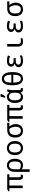

<svg xmlns="http://www.w3.org/2000/svg" viewBox="2778 -3584 1046 6641"><g transform="rotate(-90 3300.5 -263.0)"><path d="M578.1 -73.2V-2.9Q552.7 9.8 511.2 9.8Q400.9 9.8 400.9 -118.2V-460.9H204.1V0H115.2V-460.9H6.8V-497.1L74.2 -536.1H592.8V-460.9H490.2V-124Q490.2 -63 534.2 -63Q556.6 -63 578.1 -73.2Z M766.1 -34.2H763.2Q766.1 50.8 766.1 98.1V240.2H677.2V-269Q677.2 -397.5 739 -471.7Q800.8 -545.9 907.2 -545.9Q1007.8 -545.9 1068.4 -470.9Q1128.9 -396 1128.9 -269Q1128.9 -137.2 1068.6 -63.7Q1008.3 9.8 903.3 9.8Q821.3 9.8 766.1 -34.2ZM766.1 -112.8Q820.8 -64 904.3 -64Q974.6 -64 1005.9 -115.5Q1037.1 -167 1037.1 -269Q1037.1 -371.1 1005.4 -421.6Q973.6 -472.2 903.3 -472.2Q766.1 -472.2 766.1 -278.8Z M1498 9.8Q1392.6 9.8 1324.5 -66.2Q1256.3 -142.1 1256.3 -269Q1256.3 -397.5 1322.5 -471.7Q1388.7 -545.9 1501 -545.9Q1607.4 -545.9 1675.3 -470.2Q1743.2 -394.5 1743.2 -269Q1743.2 -139.6 1676.3 -64.9Q1609.4 9.8 1498 9.8ZM1500 -64Q1651.4 -64 1651.4 -269Q1651.4 -472.2 1499 -472.2Q1348.1 -472.2 1348.1 -269Q1348.1 -64 1500 -64Z M2373.5 -536.1V-460.9H2243.2Q2330.1 -365.7 2330.1 -246.1Q2330.1 -131.3 2267.3 -60.8Q2204.6 9.8 2095.2 9.8Q1987.3 9.8 1925.3 -60.3Q1863.3 -130.4 1863.3 -255.9Q1863.3 -536.1 2134.3 -536.1ZM2163.1 -460.9H2134.3Q2037.1 -460.9 1996.1 -413.3Q1955.1 -365.7 1955.1 -255.9Q1955.1 -165.5 1992.4 -114.7Q2029.8 -64 2099.1 -64Q2167 -64 2202.6 -110.6Q2238.3 -157.2 2238.3 -242.2Q2238.3 -373.5 2163.1 -460.9Z M2978.5 -73.2V-2.9Q2953.1 9.8 2911.6 9.8Q2801.3 9.8 2801.3 -118.2V-460.9H2604.5V0H2515.6V-460.9H2407.2V-497.1L2474.6 -536.1H2993.2V-460.9H2890.6V-124Q2890.6 -63 2934.6 -63Q2957 -63 2978.5 -73.2Z M3421.4 -463.9H3427.2Q3441.9 -514.2 3460.4 -536.1H3530.3Q3505.4 -455.1 3505.4 -321.8V-117.2Q3505.4 -63 3546.4 -63Q3560.5 -63 3575.7 -67.9V-2.9Q3550.3 9.8 3519.5 9.8Q3441.9 9.8 3422.4 -71.8H3416.5Q3363.8 9.8 3263.7 9.8Q3168.5 9.8 3114 -62.7Q3059.6 -135.3 3059.6 -267.1Q3059.6 -400.4 3115.7 -473.1Q3171.9 -545.9 3272.5 -545.9Q3375 -545.9 3421.4 -463.9ZM3416.5 -259.8V-267.1Q3416.5 -377.9 3383.8 -425Q3351.1 -472.2 3279.3 -472.2Q3151.4 -472.2 3151.4 -266.1Q3151.4 -64 3280.3 -64Q3352.5 -64 3383.5 -108.9Q3414.6 -153.8 3416.5 -259.8ZM3242.2 -619.1 3256.8 -671.4Q3271.5 -727.1 3276.4 -766.1H3373.5V-755.9Q3373.5 -748 3349.4 -697.3Q3325.2 -646.5 3295.4 -606H3242.2Z M3899.4 9.8Q3787.6 9.8 3730 -83.7Q3672.4 -177.2 3672.4 -356Q3672.4 -541.5 3728 -630.9Q3783.7 -720.2 3899.4 -720.2Q4012.2 -720.2 4070.3 -627.2Q4128.4 -534.2 4128.4 -356Q4128.4 9.8 3899.4 9.8ZM3762.7 -394H4037.6Q4034.2 -521 4001.7 -583.5Q3969.2 -646 3899.4 -646Q3831.5 -646 3799.1 -585Q3766.6 -523.9 3762.7 -394ZM4037.6 -327.1H3762.7Q3765.6 -191.4 3797.9 -127.7Q3830.1 -64 3899.4 -64Q3968.8 -64 4001.7 -126.5Q4034.7 -189 4037.6 -327.1Z M4610.8 -315.9V-241.2H4532.7Q4385.7 -241.2 4385.7 -150.9Q4385.7 -63 4523.9 -63Q4619.6 -63 4702.6 -105V-26.9Q4637.2 9.8 4518.6 9.8Q4415.5 9.8 4357.2 -31.2Q4298.8 -72.3 4298.8 -146Q4298.8 -240.2 4414.6 -276.9V-282.2Q4315.9 -314.5 4315.9 -403.8Q4315.9 -469.7 4370.6 -507.8Q4425.3 -545.9 4517.6 -545.9Q4623 -545.9 4704.6 -508.8L4673.8 -437Q4595.2 -472.2 4519.5 -472.2Q4400.9 -472.2 4400.9 -397Q4400.9 -315.9 4535.6 -315.9Z M5098.6 -536.1V-158.2Q5098.6 -63 5192.9 -63Q5247.6 -63 5296.9 -73.2V-5.9Q5251.5 9.8 5187 9.8Q5009.8 9.8 5009.8 -158.2V-536.1Z M5811 -315.9V-241.2H5732.9Q5585.9 -241.2 5585.9 -150.9Q5585.9 -63 5724.1 -63Q5819.8 -63 5902.8 -105V-26.9Q5837.4 9.8 5718.8 9.8Q5615.7 9.8 5557.4 -31.2Q5499 -72.3 5499 -146Q5499 -240.2 5614.7 -276.9V-282.2Q5516.1 -314.5 5516.1 -403.8Q5516.1 -469.7 5570.8 -507.8Q5625.5 -545.9 5717.8 -545.9Q5823.2 -545.9 5904.8 -508.8L5874 -437Q5795.4 -472.2 5719.7 -472.2Q5601.1 -472.2 5601.1 -397Q5601.1 -315.9 5735.8 -315.9Z M6574.2 -536.1V-460.9H6443.8Q6530.8 -365.7 6530.8 -246.1Q6530.8 -131.3 6468 -60.8Q6405.3 9.8 6295.9 9.8Q6188 9.8 6126 -60.3Q6064 -130.4 6064 -255.9Q6064 -536.1 6335 -536.1ZM6363.8 -460.9H6335Q6237.8 -460.9 6196.8 -413.3Q6155.8 -365.7 6155.8 -255.9Q6155.8 -165.5 6193.1 -114.7Q6230.5 -64 6299.8 -64Q6367.7 -64 6403.3 -110.6Q6439 -157.2 6439 -242.2Q6439 -373.5 6363.8 -460.9Z"/></g></svg>

Font: Apple Sans Adjectives
Style: Regular
Weight: 400
Monospace: yes
Foundry: Apple Sans Adjectives
Version: Version 0.01